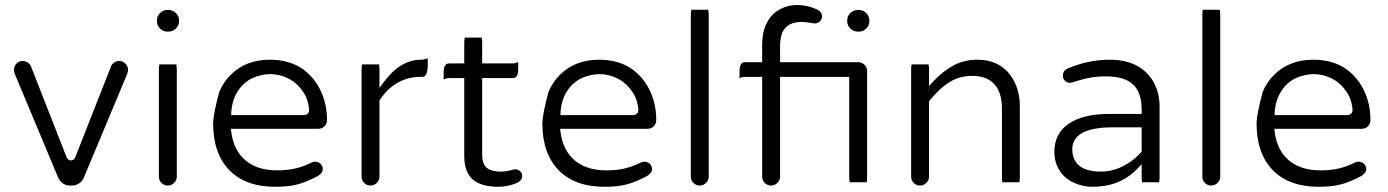

<svg xmlns="http://www.w3.org/2000/svg" viewBox="-20 -733 5451 754"><path d="M253.9 -4.4H263.7Q278.3 -4.4 290.8 -12.9Q303.2 -21.5 309.1 -35.2L479 -441.4Q482.9 -452.1 482.9 -458Q482.9 -472.7 472.4 -483.2Q461.9 -493.7 448.2 -493.7Q438.5 -493.7 429.2 -487.8Q420.4 -482.4 416.5 -473.6L275.9 -116.2Q271.5 -105.5 262.2 -103.5Q260.7 -103 258.8 -103Q252 -103 246.6 -107.9Q243.7 -111.3 241.2 -116.2L101.1 -473.6Q95.7 -485.4 82 -491.2Q75.7 -493.7 69.3 -493.7Q55.2 -493.7 44.9 -483.2Q34.7 -472.7 34.7 -458Q34.7 -452.1 38.6 -441.4L208.5 -35.2Q214.4 -21.5 226.8 -12.9Q239.3 -4.4 253.9 -4.4Z M606 -480Q604 -473.6 604 -458V-39.1Q604 -24.9 614.3 -14.6Q624.5 -4.4 638.7 -4.4Q653.3 -4.4 663.8 -14.9Q674.3 -25.4 674.3 -39.1V-458Q674.3 -472.2 672.4 -480ZM636.7 -608.9H642.6Q658.7 -608.9 670.9 -621.1Q683.1 -633.3 683.1 -649.4V-653.3Q683.1 -669.4 670.9 -681.6Q658.7 -693.8 642.6 -693.8H636.7Q620.6 -693.8 608.4 -681.6Q596.2 -669.4 596.2 -653.3V-649.4Q596.2 -633.3 608.4 -621.1Q620.6 -608.9 636.7 -608.9Z M1193.8 -304.7Q1193.8 -303.7 1193.8 -301Q1193.8 -298.3 1192.9 -294.2Q1191.9 -290 1188 -286.6Q1182.1 -280.8 1171.9 -280.8H887.7L888.2 -291.5Q891.1 -338.4 912.6 -373Q934.1 -408.2 971.2 -426.3Q987.3 -433.6 1006.8 -438Q1024.4 -441.9 1041 -441.9Q1077.6 -441.9 1111.3 -425.3Q1145.5 -408.2 1168.5 -375Q1189.5 -346.7 1193.8 -304.7ZM1247.6 -69.3Q1247.6 -81.5 1238.5 -89.8Q1229.5 -98.1 1217.8 -98.1Q1210.4 -98.1 1204.6 -95.2Q1172.4 -79.1 1140.4 -71.5Q1108.4 -64 1068.4 -64Q982.4 -64 935.1 -111.3Q896.5 -149.9 888.2 -215.3L886.7 -227.1H1228.5Q1244.6 -227.1 1254.4 -237.1Q1264.2 -247.1 1264.2 -261.7Q1264.2 -327.6 1236.8 -381.8Q1210 -435.1 1161.6 -466.8Q1110.4 -498.5 1039.6 -498.5Q945.3 -498.5 885.7 -439Q857.9 -411.6 841.3 -373Q817.9 -287.1 816.9 -249Q816.9 -128.9 882.3 -63Q946.3 0.5 1060.5 0.5Q1114.7 0.5 1150.6 -9.5Q1186.5 -19.5 1226.6 -41Q1241.2 -49.3 1245.6 -59.6Q1247.6 -64 1247.6 -69.3Z M1401.9 -480Q1399.9 -473.6 1399.9 -458V-39.1Q1399.9 -24.9 1410.2 -14.6Q1420.4 -4.4 1434.6 -4.4Q1449.2 -4.4 1459.7 -14.9Q1470.2 -25.4 1470.2 -39.1V-338.9Q1484.9 -360.8 1500 -376.5Q1543 -418.9 1599.1 -428.7Q1614.7 -431.2 1630.9 -431.2H1637.7Q1643.1 -431.2 1645.8 -432.6Q1648.4 -434.1 1649.9 -435.5Q1659.7 -445.8 1659.7 -476.6V-503.9Q1643.1 -498.5 1638.2 -498.5Q1637.7 -498.5 1637.7 -498.5H1632.8Q1553.2 -498.5 1488.8 -412.6L1470.2 -388.2V-458Q1470.2 -472.2 1468.3 -480Z M1805.2 -585.4Q1803.2 -579.1 1803.2 -563.5V-483.9H1744.1Q1734.9 -483.9 1730.5 -479Q1722.2 -471.2 1722.2 -448.2V-420.9Q1732.9 -426.3 1744.1 -426.3H1803.2V-119.1Q1803.2 -61.5 1832.5 -32.2Q1865.2 0.5 1936.5 0.5Q1977.1 0.5 2013.2 -16.1Q2026.9 -23.9 2029.8 -35.2Q2030.8 -38.1 2030.8 -43Q2030.8 -52.2 2022.9 -60.1Q2015.1 -67.9 2004.9 -67.9Q1999.5 -67.9 1992.2 -66.4Q1989.7 -65.4 1987.3 -64.9Q1967.8 -59.1 1946.3 -59.1Q1911.6 -59.1 1893.1 -72.8Q1873.5 -87.4 1873.5 -127V-426.3H1993.2Q2002.4 -426.3 2006.8 -431.2Q2015.1 -439 2015.1 -461.9V-489.3Q2004.4 -483.9 1993.2 -483.9H1873.5V-563.5Q1873.5 -577.6 1871.6 -585.4Z M2486.8 -304.7Q2486.8 -303.7 2486.8 -301Q2486.8 -298.3 2485.8 -294.2Q2484.9 -290 2481 -286.6Q2475.1 -280.8 2464.8 -280.8H2180.7L2181.2 -291.5Q2184.1 -338.4 2205.6 -373Q2227.1 -408.2 2264.2 -426.3Q2280.3 -433.6 2299.8 -438Q2317.4 -441.9 2334 -441.9Q2370.6 -441.9 2404.3 -425.3Q2438.5 -408.2 2461.4 -375Q2482.4 -346.7 2486.8 -304.7ZM2540.5 -69.3Q2540.5 -81.5 2531.5 -89.8Q2522.5 -98.1 2510.7 -98.1Q2503.4 -98.1 2497.6 -95.2Q2465.3 -79.1 2433.3 -71.5Q2401.4 -64 2361.3 -64Q2275.4 -64 2228 -111.3Q2189.5 -149.9 2181.2 -215.3L2179.7 -227.1H2521.5Q2537.6 -227.1 2547.4 -237.1Q2557.1 -247.1 2557.1 -261.7Q2557.1 -327.6 2529.8 -381.8Q2502.9 -435.1 2454.6 -466.8Q2403.3 -498.5 2332.5 -498.5Q2238.3 -498.5 2178.7 -439Q2150.9 -411.6 2134.3 -373Q2110.8 -287.1 2109.9 -249Q2109.9 -128.9 2175.3 -63Q2239.3 0.5 2353.5 0.5Q2407.7 0.5 2443.6 -9.5Q2479.5 -19.5 2519.5 -41Q2534.2 -49.3 2538.6 -59.6Q2540.5 -64 2540.5 -69.3Z M2694.8 -694.8Q2692.9 -688.5 2692.9 -672.9V-39.1Q2692.9 -24.9 2703.1 -14.6Q2713.4 -4.4 2727.5 -4.4Q2742.2 -4.4 2752.7 -14.9Q2763.2 -25.4 2763.2 -39.1V-672.9Q2763.2 -687 2761.2 -694.8Z M3347.7 -608.9H3353.5Q3369.6 -608.9 3381.8 -621.1Q3394 -633.3 3394 -649.4V-653.3Q3394 -669.4 3381.8 -681.6Q3369.6 -693.8 3353.5 -693.8H3347.7Q3331.5 -693.8 3319.3 -681.6Q3307.1 -669.4 3307.1 -653.3V-649.4Q3307.1 -633.3 3319.3 -621.1Q3331.5 -608.9 3347.7 -608.9ZM3007.8 -4.4Q3022.5 -4.4 3033 -14.9Q3043.5 -25.4 3043.5 -39.1V-431.2H3314.9V-39.1Q3314.9 -24.9 3316.9 -17.1H3383.3Q3385.3 -25.4 3385.3 -39.1V-453.1Q3385.3 -467.8 3375.5 -478Q3366.2 -487.3 3352.1 -488.8H3043.5V-551.8Q3043.5 -603.5 3065.9 -625.5Q3086.9 -647 3132.8 -647H3133.3L3161.6 -643.6Q3172.4 -641.1 3181.6 -641.1Q3191.9 -641.1 3200.2 -649.9Q3208.5 -658.2 3208.5 -668.9Q3208.5 -684.6 3190.4 -694.8Q3151.9 -713.4 3110.4 -713.4Q3073.7 -713.4 3042.5 -696.3Q3011.2 -679.7 2993.2 -646.5V-646Q2973.1 -611.3 2973.1 -554.7V-488.8H2906.2Q2897 -488.8 2892.6 -483.9Q2884.3 -476.1 2884.3 -453.1V-425.8Q2895 -431.2 2906.2 -431.2H2973.1V-39.1Q2973.1 -24.9 2983.4 -14.6Q2993.7 -4.4 3007.8 -4.4Z M3560.1 -480Q3558.1 -473.6 3558.1 -458V-39.1Q3558.1 -24.9 3568.4 -14.6Q3578.6 -4.4 3592.8 -4.4Q3607.4 -4.4 3617.9 -14.9Q3628.4 -25.4 3628.4 -39.1V-335.4Q3668.9 -385.7 3708.5 -410.4Q3748 -435.1 3797.9 -435.1Q3852.5 -435.1 3882.3 -405.3Q3914.6 -373 3914.6 -306.6V-39.1Q3914.6 -24.9 3916.5 -17.1H3982.9Q3984.9 -23.4 3984.9 -39.1V-316.4Q3984.9 -376.5 3958 -422.4Q3939.5 -454.6 3908.7 -474.6Q3870.1 -498.5 3819.3 -498.5Q3767.1 -498.5 3726.6 -477.1Q3685.1 -455.6 3646 -414.1L3628.4 -395V-458Q3628.4 -472.2 3626.5 -480Z M4303.7 -59.1Q4224.1 -59.1 4200.7 -104Q4190.9 -122.1 4190.9 -146.5Q4190.9 -176.8 4210.9 -196.8Q4247.1 -232.9 4347.7 -232.9H4463.4V-137.7Q4456.1 -129.4 4450.7 -124Q4424.3 -97.7 4389.6 -80.1Q4348.1 -59.1 4303.7 -59.1ZM4531.7 -17.1Q4533.7 -23.4 4533.7 -39.1V-315.4Q4533.7 -365.7 4512.2 -406.7Q4491.2 -447.8 4448.7 -472.7Q4403.3 -498.5 4338.9 -498.5Q4253.9 -498.5 4173.8 -464.4Q4166 -460.9 4161.6 -456.5Q4153.8 -448.7 4153.8 -435.5Q4153.8 -424.3 4161.9 -416.3Q4169.9 -408.2 4180.2 -407.7L4190.9 -409.2Q4242.2 -426.3 4278.3 -430.7Q4299.3 -433.1 4323.2 -433.1Q4397.9 -433.1 4431.6 -399.4Q4463.4 -367.7 4463.4 -302.7V-285.6H4335.9Q4231.9 -285.6 4175.3 -246.1Q4120.6 -207.5 4120.6 -136.7Q4120.6 -95.7 4140.6 -64Q4160.2 -32.7 4195.6 -16.1Q4231 0.5 4270.5 0.5Q4378.4 0.5 4445.8 -69.8L4463.4 -87.9V-39.1Q4463.4 -24.9 4465.3 -17.1Z M4703.6 -694.8Q4701.7 -688.5 4701.7 -672.9V-39.1Q4701.7 -24.9 4711.9 -14.6Q4722.2 -4.4 4736.3 -4.4Q4751 -4.4 4761.5 -14.9Q4772 -25.4 4772 -39.1V-672.9Q4772 -687 4770 -694.8Z M5291.5 -304.7Q5291.5 -303.7 5291.5 -301Q5291.5 -298.3 5290.5 -294.2Q5289.6 -290 5285.6 -286.6Q5279.8 -280.8 5269.5 -280.8H4985.4L4985.8 -291.5Q4988.8 -338.4 5010.3 -373Q5031.7 -408.2 5068.8 -426.3Q5085 -433.6 5104.5 -438Q5122.1 -441.9 5138.7 -441.9Q5175.3 -441.9 5209 -425.3Q5243.2 -408.2 5266.1 -375Q5287.1 -346.7 5291.5 -304.7ZM5345.2 -69.3Q5345.2 -81.5 5336.2 -89.8Q5327.1 -98.1 5315.4 -98.1Q5308.1 -98.1 5302.2 -95.2Q5270 -79.1 5238 -71.5Q5206.1 -64 5166 -64Q5080.1 -64 5032.7 -111.3Q4994.1 -149.9 4985.8 -215.3L4984.4 -227.1H5326.2Q5342.3 -227.1 5352.1 -237.1Q5361.8 -247.1 5361.8 -261.7Q5361.8 -327.6 5334.5 -381.8Q5307.6 -435.1 5259.3 -466.8Q5208 -498.5 5137.2 -498.5Q5043 -498.5 4983.4 -439Q4955.6 -411.6 4939 -373Q4915.5 -287.1 4914.6 -249Q4914.6 -128.9 4980 -63Q5043.9 0.5 5158.2 0.5Q5212.4 0.5 5248.3 -9.5Q5284.2 -19.5 5324.2 -41Q5338.9 -49.3 5343.3 -59.6Q5345.2 -64 5345.2 -69.3Z"/></svg>

Font: YuPearl-ExtraLight
Style: ExtraLight
Weight: 200
Designer: Max Yao
Foundry: Max-Everyday
Version: Version 1.011; ttfautohint (v1.8.3)